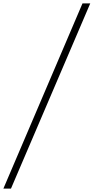

<svg xmlns="http://www.w3.org/2000/svg" viewBox="-59 -957 555 1138"><path d="M-39 161 430 -937H476L6 161Z"/></svg>

Font: Poppins ExtraLight
Style: Italic
Weight: 275
Italic angle: -10°
Designer: Ninad Kale (Devanagari), Jonny Pinhorn (Latin)
Foundry: Indian Type Foundry
Version: Version 3.200;PS 1.000;hotconv 16.6.54;makeotf.lib2.5.65590